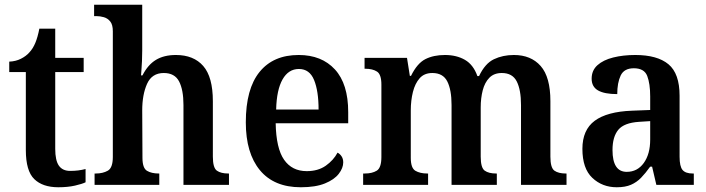

<svg xmlns="http://www.w3.org/2000/svg" viewBox="-20 -780 2980 810"><path d="M226 10Q160 10 124.5 -24.5Q89 -59 89 -147V-476H19V-520Q46 -521 68 -532Q90 -543 104 -559Q119 -575 129 -599Q139 -623 146 -659H213V-536H333V-476H213V-152Q213 -103 228.5 -81Q244 -59 276 -59Q294 -59 310 -61Q326 -63 341 -67V-11Q327 -4 296.5 3Q266 10 226 10Z M379 0V-48H384Q414 -48 435 -60Q456 -72 456 -118V-648Q456 -676 445 -689.5Q434 -703 418 -707.5Q402 -712 387 -712H377V-760H580V-567Q580 -546 579 -522.5Q578 -499 576.5 -482Q575 -465 575 -462H581Q604 -507 638 -527.5Q672 -548 722 -548Q797 -548 837.5 -501.5Q878 -455 878 -353V-119Q878 -72 895 -60Q912 -48 943 -48H946V0H754V-337Q754 -401 735.5 -436.5Q717 -472 671 -472Q621 -472 600.5 -426.5Q580 -381 580 -314L581 -114Q581 -71 600 -59.5Q619 -48 650 -48H652V0Z M1249 10Q1136 10 1076.5 -62Q1017 -134 1017 -264Q1017 -405 1075 -476.5Q1133 -548 1240 -548Q1337 -548 1393 -487Q1449 -426 1449 -307V-260H1143Q1145 -154 1178.5 -106Q1212 -58 1274 -58Q1322 -58 1354.5 -81Q1387 -104 1404 -136Q1414 -131 1421 -120.5Q1428 -110 1428 -95Q1428 -71 1409 -46.5Q1390 -22 1350.5 -6Q1311 10 1249 10ZM1324 -318Q1324 -396 1305 -442.5Q1286 -489 1241 -489Q1197 -489 1172 -445Q1147 -401 1145 -318Z M1512 0V-48H1519Q1550 -48 1569.5 -60Q1589 -72 1589 -118V-423Q1589 -466 1570.5 -478Q1552 -490 1521 -490H1518V-536H1697L1709 -460H1714Q1740 -513 1774.5 -530.5Q1809 -548 1857 -548Q1906 -548 1941.5 -527.5Q1977 -507 1994 -459H2001Q2026 -512 2063.5 -530Q2101 -548 2148 -548Q2220 -548 2261 -501.5Q2302 -455 2302 -353V-119Q2302 -72 2319 -60Q2336 -48 2367 -48H2370V0H2178V-337Q2178 -401 2160 -436.5Q2142 -472 2097 -472Q2064 -472 2044.5 -452Q2025 -432 2016.5 -399Q2008 -366 2008 -327V-119Q2008 -72 2025 -60Q2042 -48 2073 -48H2076V0H1885V-337Q1885 -401 1867 -436.5Q1849 -472 1804 -472Q1770 -472 1750.5 -450Q1731 -428 1722 -392Q1713 -356 1713 -314V-114Q1713 -71 1732.5 -59.5Q1752 -48 1783 -48H1786V0Z M2582 10Q2521 10 2479 -29.5Q2437 -69 2437 -152Q2437 -232 2489 -270.5Q2541 -309 2646 -313L2723 -316V-373Q2723 -427 2710.5 -459.5Q2698 -492 2654 -492Q2613 -492 2598.5 -461.5Q2584 -431 2584 -383Q2530 -383 2503 -398.5Q2476 -414 2476 -448Q2476 -483 2500.5 -505Q2525 -527 2567 -537.5Q2609 -548 2660 -548Q2753 -548 2800 -509Q2847 -470 2847 -376V-119Q2847 -78 2859.5 -63Q2872 -48 2903 -48H2907V0H2749L2731 -77H2723Q2703 -49 2684.5 -30Q2666 -11 2642 -0.5Q2618 10 2582 10ZM2624 -55Q2669 -55 2696 -92.5Q2723 -130 2723 -191V-269L2676 -266Q2613 -262 2588.5 -232.5Q2564 -203 2564 -147Q2564 -55 2624 -55Z"/></svg>

Font: Noto Serif SemiCondensed SemiBold
Style: Regular
Weight: 600
Width: 4
Designer: Monotype Design Team
Foundry: Monotype Imaging Inc.
Version: Version 2.013; ttfautohint (v1.8.4.7-5d5b)